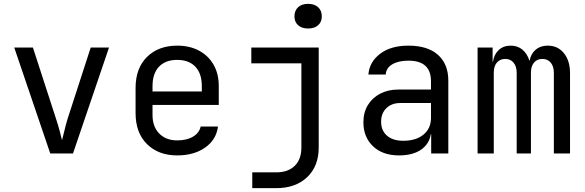

<svg xmlns="http://www.w3.org/2000/svg" viewBox="-20 -797 3040 997"><path d="M241 0 54 -550H151L271 -180Q282 -147 290 -116.5Q298 -86 302 -69Q307 -86 314 -116.5Q321 -147 331 -180L451 -550H546L359 0Z M900 10Q803 10 743.5 -48.5Q684 -107 684 -210V-340Q684 -443 743.5 -501.5Q803 -560 900 -560Q965 -560 1013.5 -534Q1062 -508 1089 -461Q1116 -414 1116 -350V-252H772V-200Q772 -139 807 -103.5Q842 -68 900 -68Q950 -68 982.5 -87.5Q1015 -107 1022 -140H1112Q1103 -71 1045 -30.5Q987 10 900 10ZM772 -322H1028V-350Q1028 -415 994.5 -450.5Q961 -486 900 -486Q839 -486 805.5 -450.5Q772 -415 772 -350Z M1290 180V98H1414Q1476 98 1510.5 64Q1545 30 1545 -31V-468H1285V-550H1635V-31Q1635 66 1575 123Q1515 180 1414 180ZM1580 -649Q1547 -649 1528 -666Q1509 -683 1509 -712Q1509 -742 1528 -759.5Q1547 -777 1580 -777Q1613 -777 1632 -759.5Q1651 -742 1651 -712Q1651 -683 1632 -666Q1613 -649 1580 -649Z M2052 10Q1967 10 1917 -37.5Q1867 -85 1867 -162Q1867 -213 1890 -251Q1913 -289 1954 -310.5Q1995 -332 2048 -332H2218V-375Q2218 -482 2101 -482Q2049 -482 2017 -463Q1985 -444 1983 -410H1893Q1898 -475 1953.5 -517.5Q2009 -560 2101 -560Q2201 -560 2254.5 -512Q2308 -464 2308 -378V0H2219V-100H2217Q2209 -49 2166 -19.5Q2123 10 2052 10ZM2074 -66Q2140 -66 2179 -98Q2218 -130 2218 -185V-262H2058Q2014 -262 1986.5 -235.5Q1959 -209 1959 -165Q1959 -119 1989.5 -92.5Q2020 -66 2074 -66Z M2460 0V-550H2538V-477H2540Q2545 -514 2569.5 -537Q2594 -560 2632 -560Q2668 -560 2693 -539Q2718 -518 2729 -482H2730Q2737 -518 2761.5 -539Q2786 -560 2824 -560Q2877 -560 2908.5 -520.5Q2940 -481 2940 -418V0H2856V-419Q2856 -452 2840 -471.5Q2824 -491 2796 -491Q2769 -491 2753 -472Q2737 -453 2737 -420V0H2663V-419Q2663 -452 2647 -471.5Q2631 -491 2604 -491Q2576 -491 2560 -472Q2544 -453 2544 -420V0Z"/></svg>

Font: JetBrains Mono NL
Style: Regular
Weight: 400
Monospace: yes
Designer: Philipp Nurullin, Konstantin Bulenkov
Foundry: JetBrains
Version: Version 2.305; ttfautohint (v1.8.4.7-5d5b)